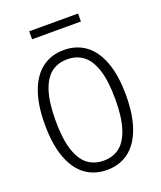

<svg xmlns="http://www.w3.org/2000/svg" viewBox="-165 -1020 951 1134"><g transform="rotate(-20 310.0 -452.5)"><path d="M310 11.5Q232 11.5 175 -30Q118 -71.5 86.5 -156.2Q55 -241 55 -366Q55 -490.5 86.5 -574.8Q118 -659 175.2 -700.5Q232.5 -742 310 -742Q387.5 -742 444.8 -700.5Q502 -659 533.5 -574.8Q565 -490.5 565 -366Q565 -241 533.5 -156.2Q502 -71.5 445 -30Q388 11.5 310 11.5ZM310 -683.5Q251 -683.5 209.5 -651.8Q168 -620 145.2 -549.5Q122.5 -479 122.5 -366Q122.5 -252.5 145.2 -181.8Q168 -111 209.5 -79Q251 -47 310 -47Q369 -47 410.5 -79Q452 -111 474.8 -181.8Q497.5 -252.5 497.5 -366Q497.5 -479 474.8 -549.5Q452 -620 410.5 -651.8Q369 -683.5 310 -683.5ZM463.5 -865.5H156.5V-915.5H463.5Z"/></g></svg>

Font: Monaspace Neon Var ExtraLight
Style: Regular
Weight: 200
Designer: Riley Cran and the Lettermatic Team
Version: Version 1.200 (Monaspace Neon Var)